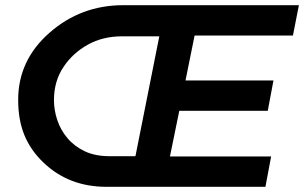

<svg xmlns="http://www.w3.org/2000/svg" viewBox="-20 -720 1172 740"><path d="M1003 0H390Q245 0 147.5 -93.5Q98.5 -140 74.2 -198.8Q50 -257.5 50 -335Q50 -488 171 -594Q292 -700 455 -700H1132L1109 -583H730L695 -410H1034L1012 -293H671L635 -117H1025ZM502 -118 594 -580H450Q376.5 -580 318.8 -548Q261 -516 225.5 -463Q188 -408 188 -334Q188 -295.5 200.8 -257.2Q213.5 -219 239.8 -187.8Q266 -156.5 306.2 -137.2Q346.5 -118 402 -118Z"/></svg>

Font: Argentum Sans Medium
Style: Italic
Weight: 500
Italic angle: -11°
Designer: Julieta Ulanovsky (font), Cristiano Sobral (main changes and remaster)
Foundry: Julieta Ulanovsky (font), Cristiano Sobral (main changes and remaster)
Version: Version 2.007;June 15, 2022;FontCreator 14.0.0.2814 64-bit; 